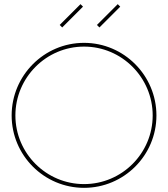

<svg xmlns="http://www.w3.org/2000/svg" viewBox="-20 -894 807 923"><path d="M54 -339C54 -521 202 -670 384 -670C566 -670 714 -521 714 -339C714 -157 566 -9 384 -9C202 -9 54 -157 54 -339ZM384 -688C192 -688 36 -531 36 -339C36 -147 192 9 384 9C576 9 732 -147 732 -339C732 -531 576 -688 384 -688ZM458 -762 558 -862 546 -874 446 -774ZM279 -762 379 -862 367 -874 267 -774Z"/></svg>

Font: Rawengulk
Style: Light
Weight: 300
Version: Version 0.9